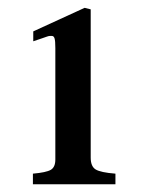

<svg xmlns="http://www.w3.org/2000/svg" viewBox="-20 -773 373 493"><path d="M276.4 -299.8H64.5V-327.1Q98.6 -330.1 110.4 -336.9Q122.1 -343.8 122.1 -363.3V-649.4Q122.1 -668 120.1 -674.3Q118.2 -680.7 113.3 -680.7Q110.4 -680.7 107.9 -680.7Q105.5 -680.7 101.1 -679.2Q96.7 -677.7 88.4 -674.8Q80.1 -671.9 65.4 -667V-692.4L197.3 -752.9L212.9 -749V-368.2Q212.9 -345.7 225.6 -337.9Q238.3 -330.1 276.4 -327.1Z"/></svg>

Font: Jomolhari
Style: Regular
Weight: 400
Designer: Christopher J. Fynn
Foundry: Christopher  J.  Fynn (Karma Drubgy¸ Tenzin).
Version: Version 1.000